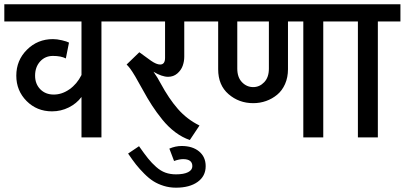

<svg xmlns="http://www.w3.org/2000/svg" viewBox="-45 -638 1882 893"><path d="M-24.9 -618.2H532.2V-538.1H426.8V1H334V-187Q311 -156.2 274.7 -138.2Q238.3 -120.1 196.8 -120.1Q126.5 -120.1 78.6 -168.2Q30.8 -216.3 30.8 -286.1Q30.8 -357.4 80.3 -406.7Q129.9 -456.1 201.2 -456.1Q219.7 -456.1 242.9 -450.7Q266.1 -445.3 275.9 -439.9L261.2 -366.2Q238.8 -377.9 201.2 -377.9Q165 -377.9 141.6 -352.1Q118.2 -326.2 118.2 -286.1Q118.2 -247.6 142.3 -222.9Q166.5 -198.2 205.1 -198.2Q243.2 -198.2 278.1 -222.7Q313 -247.1 334 -289.1V-538.1H-24.9Z M482.9 -618.2H937V-538.1H812V-374Q812 -352.5 804.7 -332Q797.4 -311.5 779.5 -296.1Q761.7 -280.8 736.8 -280.8Q708 -280.8 668.9 -304.2Q688 -277.3 701.7 -251Q740.7 -178.7 782.7 -130.9Q824.7 -83 882.8 -54.2L837.9 13.2Q803.2 1.5 770.5 -22.9Q737.8 -47.4 710.2 -81.5Q682.6 -115.7 661.9 -147.7Q641.1 -179.7 619.6 -219.2Q578.6 -294.9 560.1 -319.3Q551.8 -330.1 543.9 -337.9L603 -395L656.7 -356Q682.6 -337.9 699.7 -337.9Q722.7 -337.9 722.7 -369.1V-538.1H482.9Z M550.8 76.2 601.6 42Q626.5 77.6 643.6 98.9Q660.6 120.1 681.6 138.7Q702.6 157.2 724.6 165Q746.6 172.9 773.4 172.9Q810.1 172.9 829.8 162.8Q849.6 152.8 849.6 134.8Q849.6 102.1 806.6 102.1Q788.6 102.1 764.6 110.8L742.7 53.2Q771 41 799.8 41Q850.6 41 881.1 66.4Q911.6 91.8 911.6 134.8Q911.6 181.2 874.3 208Q836.9 234.9 773.4 234.9Q743.7 234.9 716.8 226.6Q689.9 218.3 668.9 205.1Q647.9 191.9 626 169.9Q604 147.9 587.6 127.2Q571.3 106.4 550.8 76.2Z M886.7 -618.2H1563.5V-538.1H1458.5V1H1365.7V-538.1H1294.4V-315.9Q1294.4 -277.8 1280.8 -247.1Q1267.1 -216.3 1243.9 -197.3Q1220.7 -178.2 1192.4 -168.2Q1164.1 -158.2 1132.8 -158.2Q1066.4 -158.2 1018.1 -200Q969.7 -241.7 969.7 -315.9V-538.1H886.7ZM1205.6 -318.8V-538.1H1058.6V-318.8Q1058.6 -278.3 1080.6 -255.6Q1102.5 -232.9 1132.8 -232.9Q1162.1 -232.9 1183.8 -255.6Q1205.6 -278.3 1205.6 -318.8Z M1619.6 1V-538.1H1514.6V-618.2H1817.4V-538.1H1712.4V1Z"/></svg>

Font: LT Superior Med
Style: Regular
Weight: 500
Designer: Daniel Lyons
Foundry: LyonsType
Version: Version 1.000